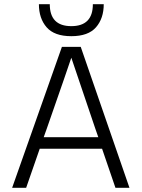

<svg xmlns="http://www.w3.org/2000/svg" viewBox="-20 -898 677 918"><path d="M204 -284 189 -242H450L435 -285L321 -622Q308 -582 204 -284ZM105 0H38L276 -674H366L599 0H532L468 -187H170ZM476 -878Q476 -810 439 -767.5Q402 -725 321 -725Q240 -725 203 -767.5Q166 -810 166 -878H218Q218 -773 321 -773Q424 -773 424 -878Z"/></svg>

Font: Hind Siliguri Light
Style: Regular
Weight: 300
Designer: Jyotish Sonowal
Foundry: Indian Type Foundry
Version: Version 1.001;PS 1.0;hotconv 1.0.86;makeotf.lib2.5.63406; tt